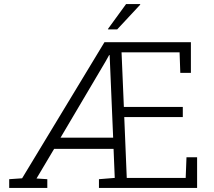

<svg xmlns="http://www.w3.org/2000/svg" viewBox="-20 -917 1045 937"><path d="M24.9 0V-42.5L87.9 -46.9L489.7 -710.9H911.6V-561.5H859.9L856.4 -661.6H573.2L584.5 -395H872.1V-345.7H586.4L598.6 -48.8H886.2L890.1 -149.4H941.9V0H462.9V-42.5L540 -48.8L534.2 -190.4H244.1L158.2 -45.9L210.9 -42.5V0ZM275.4 -245.1H532.2L515.1 -647.9L512.7 -648.4L495.6 -617.7ZM506.3 -774.9 595.2 -897H663.6L664.6 -894.5L551.8 -773.4H508.8Z"/></svg>

Font: Roboto Slab Light
Style: Regular
Weight: 300
Designer: Google
Version: Version 2.000; ttfautohint (v1.8.1.43-b0c9)